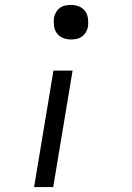

<svg xmlns="http://www.w3.org/2000/svg" viewBox="-20 -548 540 783"><path d="M270 -387Q253 -387 237.5 -393Q222 -399 212.5 -411.5Q203 -424 200.5 -441Q198 -458 200 -475Q202 -486 208 -497Q214 -508 224 -515.5Q234 -523 246 -525.5Q258 -528 269 -528Q286 -528 301.5 -522Q317 -516 326.5 -503.5Q336 -491 338.5 -474Q341 -457 339 -440Q337 -429 331 -418Q325 -407 315 -399.5Q305 -392 293 -389.5Q281 -387 270 -387ZM119 215 198 -260H276L197 215Z"/></svg>

Font: Iosevka SS18
Style: Italic
Weight: 400
Italic angle: -9°
Monospace: yes
Designer: Belleve Invis
Foundry: Belleve Invis
Version: Version 25.1.1; ttfautohint (v1.8.4)